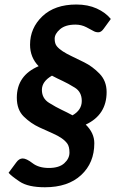

<svg xmlns="http://www.w3.org/2000/svg" viewBox="-20 -749 505 830"><path d="M204.6 -421.9Q161.1 -397 161.1 -360.4Q161.1 -323.7 192.1 -304.4Q223.1 -285.2 246.6 -274.2Q270 -263.2 293.5 -250.5Q333.5 -273.4 333.5 -312.5Q333.5 -351.6 303.5 -370.1Q273.4 -388.7 250.5 -399.2Q227.5 -409.7 204.6 -421.9ZM109.9 -555.7Q109.9 -627.9 163.3 -678.7Q216.8 -729.5 310.1 -729.5Q359.9 -729.5 398.2 -712.2Q436.5 -694.8 459 -667L427.7 -624Q417 -609.4 405.3 -609.4Q393.6 -609.4 384.5 -614.7Q375.5 -620.1 353.5 -631.3Q331.5 -642.6 306.2 -642.6Q262.7 -642.6 239.5 -622.6Q216.3 -602.5 216.3 -581.5Q216.3 -560.1 226.1 -548.6Q235.8 -537.1 251.7 -526.9Q267.6 -516.6 287.6 -507.1Q307.6 -497.6 343.8 -479.7Q379.9 -461.9 410.4 -430.4Q440.9 -398.9 440.9 -351.1Q440.9 -252.4 350.6 -210.4Q387.7 -174.3 387.7 -129.9Q387.7 -44.9 330.8 7.8Q273.9 60.5 174.3 60.5Q101.6 60.5 65.2 36.1Q28.8 11.7 17.1 -2L50.3 -46.9Q62.5 -64 78.1 -64Q94.2 -64 120.8 -43.5Q147.5 -22.9 191.4 -22.9Q235.4 -22.9 257.8 -43.2Q280.3 -63.5 280.3 -89.4Q280.3 -115.2 270.8 -128.4Q261.2 -141.6 245.1 -152.3Q229 -163.1 208.5 -172.1Q188 -181.2 150.6 -198.2Q113.3 -215.3 83 -244.9Q52.7 -274.4 52.7 -326.7Q52.7 -422.9 147 -462.9Q109.9 -501 109.9 -555.7Z"/></svg>

Font: Lato-BoldItalic
Style: Bold Italic
Weight: 700
Italic angle: -7°
Designer: Lukasz Dziedzic
Foundry: tyPoland Lukasz Dziedzic
Version: Version 1.104; Western+Polish opensource